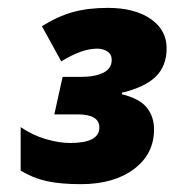

<svg xmlns="http://www.w3.org/2000/svg" viewBox="-20 -743 454 485"><path d="M400.9 -621.1Q400.9 -576.7 373.8 -549.8Q346.7 -522.9 288.1 -508.8V-504.9Q333 -493.7 351.1 -470.9Q369.1 -448.2 369.1 -416Q369.1 -354 318.4 -315.9Q267.6 -277.8 184.1 -277.8Q132.3 -277.8 97.4 -285.6Q62.5 -293.5 32.2 -312V-421.9Q63 -400.9 96.4 -391.4Q129.9 -381.8 157.2 -381.8Q231 -381.8 231 -420.9Q231 -454.1 175.8 -454.1H117.2L138.2 -548.8H185.1Q219.7 -548.8 241 -559.3Q262.2 -569.8 262.2 -591.8Q262.2 -605.5 251.5 -612.8Q240.7 -620.1 225.1 -620.1Q186.5 -620.1 134.8 -587.9L85.9 -676.8Q126.5 -702.1 164.6 -712.6Q202.6 -723.1 252.9 -723.1Q319.8 -723.1 360.4 -695.3Q400.9 -667.5 400.9 -621.1Z"/></svg>

Font: TypoPRO Open Sans
Style: Italic
Weight: 800
Italic angle: -12°
Foundry: Ascender Corporation
Version: Version 1.10